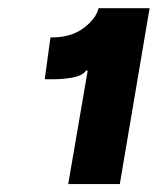

<svg xmlns="http://www.w3.org/2000/svg" viewBox="-20 -820 391 476"><path d="M350.9 -799.7 277 -363.6H149.1L197.4 -644.9H193.2Q184.7 -632.1 157.5 -627.3Q130.3 -622.5 90.9 -623.6L105.1 -727.3Q154.1 -726.2 186.1 -749.6Q218 -773.1 224.4 -799.7Z"/></svg>

Font: Inter UI Black
Style: Italic
Weight: 900
Italic angle: -9.39999°
Designer: Rasmus Andersson
Foundry: rsms
Version: 3.2;8d6f07862